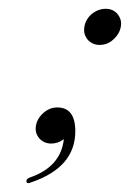

<svg xmlns="http://www.w3.org/2000/svg" viewBox="-20 -312 295 436"><path d="M206 -210Q190 -210 179 -222Q171 -232 171 -243Q171 -265 188 -280Q203 -292 220 -292Q237 -292 247 -280Q255 -270 255 -259Q255 -238 237 -222Q224 -210 206 -210ZM51 102Q40 107 40 99Q40 94 48 91Q118 67 125 4Q112 14 96 14Q80 14 69 2Q61 -8 61 -19Q61 -40 79 -56Q93 -68 110 -68Q151 -68 151 -14Q151 68 51 102Z"/></svg>

Font: Carattere
Style: Regular
Weight: 400
Designer: Robert E. Leuschke
Foundry: Robert E. Leuschke
Version: Version 1.010; ttfautohint (v1.8.3)